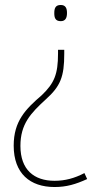

<svg xmlns="http://www.w3.org/2000/svg" viewBox="-20 -556 398 771"><path d="M249 -504C249 -522 244 -536 224 -536C202 -536 198 -522 198 -503C198 -485 202 -471 224 -471C244 -471 249 -486 249 -504ZM238 -340V-356H213V-341C213 -258 198 -222 148 -174C83 -118 35 -70 35 29C35 141 101 195 199 195C247 195 284 184 330 163L319 139C279 160 241 170 199 170C117 170 62 126 62 30C62 -58 103 -101 164 -157C223 -210 238 -248 238 -340Z"/></svg>

Font: Noto Sans Lao SemiCondensed Thin
Style: Regular
Weight: 100
Width: 4
Designer: Monotype Design Team
Foundry: Monotype Imaging Inc.
Version: Version 2.003